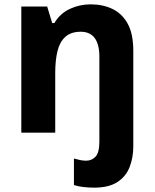

<svg xmlns="http://www.w3.org/2000/svg" viewBox="-20 -610 711 883"><path d="M413 253Q388 253 362.5 250Q337 247 320 241V119Q334 123 348 126Q362 129 376 129Q402 129 419.5 110.5Q437 92 437 40V-350Q437 -406 415.5 -435Q394 -464 351 -464Q307 -464 281 -441Q255 -418 244.5 -375.5Q234 -333 234 -274V0H78V-580H197L220 -504H230Q256 -548 301 -569Q346 -590 397 -590Q453 -590 497 -569Q541 -548 567 -501.5Q593 -455 593 -376V63Q593 115 576 158.5Q559 202 519.5 227.5Q480 253 413 253Z"/></svg>

Font: Menbere
Style: Regular
Weight: 400
Designer: Aleme Tadesse
Foundry: Sorkin Type Co
Version: Version 1.000